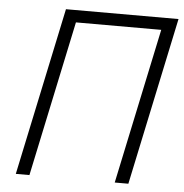

<svg xmlns="http://www.w3.org/2000/svg" viewBox="-51 -764 780 814"><g transform="rotate(5 338.5 -357.0)"><path d="M46 0 197 -714H676L525 0H467L607 -662H244L104 0Z"/></g></svg>

Font: Noto Sans Light
Style: Italic
Weight: 300
Italic angle: -12°
Designer: Monotype Design Team
Foundry: Monotype Imaging Inc.
Version: Version 2.013; ttfautohint (v1.8.4.7-5d5b)